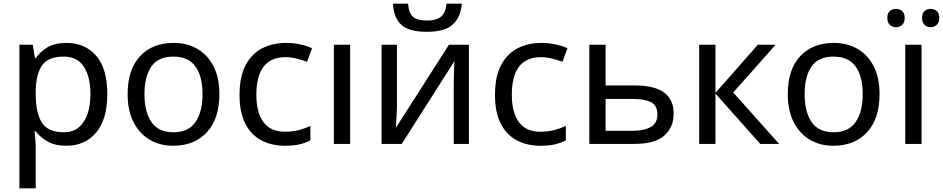

<svg xmlns="http://www.w3.org/2000/svg" viewBox="-20 -778 5098 1038"><path d="M340 -546Q439 -546 499.5 -477Q560 -408 560 -269Q560 -132 499.5 -61Q439 10 339 10Q277 10 236.5 -13.5Q196 -37 173 -68H167Q169 -51 171 -25Q173 1 173 20V240H85V-536H157L169 -463H173Q197 -498 236 -522Q275 -546 340 -546ZM324 -472Q242 -472 208.5 -426Q175 -380 173 -286V-269Q173 -170 205.5 -116.5Q238 -63 326 -63Q375 -63 406.5 -90Q438 -117 453.5 -163.5Q469 -210 469 -270Q469 -362 433.5 -417Q398 -472 324 -472Z M1166 -269Q1166 -136 1098.5 -63Q1031 10 916 10Q845 10 789.5 -22.5Q734 -55 702 -117.5Q670 -180 670 -269Q670 -402 737 -474Q804 -546 919 -546Q992 -546 1047.5 -513.5Q1103 -481 1134.5 -419.5Q1166 -358 1166 -269ZM761 -269Q761 -174 798.5 -118.5Q836 -63 918 -63Q999 -63 1037 -118.5Q1075 -174 1075 -269Q1075 -364 1037 -418Q999 -472 917 -472Q835 -472 798 -418Q761 -364 761 -269Z M1520 10Q1449 10 1393.5 -19Q1338 -48 1306.5 -109Q1275 -170 1275 -265Q1275 -364 1308 -426Q1341 -488 1397.5 -517Q1454 -546 1526 -546Q1567 -546 1605 -537.5Q1643 -529 1667 -517L1640 -444Q1616 -453 1584 -461Q1552 -469 1524 -469Q1366 -469 1366 -266Q1366 -169 1404.5 -117.5Q1443 -66 1519 -66Q1563 -66 1596.5 -75Q1630 -84 1658 -97V-19Q1631 -5 1598.5 2.5Q1566 10 1520 10Z M1873 0H1785V-536H1873Z M2126 -536V-209Q2126 -197 2125 -173Q2124 -149 2122.5 -125Q2121 -101 2120 -87L2407 -536H2515V0H2433V-316Q2433 -332 2433.5 -358Q2434 -384 2435 -409.5Q2436 -435 2437 -448L2152 0H2043V-536ZM2477 -758Q2470 -683 2426.5 -644.5Q2383 -606 2288 -606Q2190 -606 2149.5 -644Q2109 -682 2104 -758H2186Q2191 -704 2214.5 -685.5Q2238 -667 2290 -667Q2336 -667 2362.5 -686.5Q2389 -706 2394 -758Z M2901 10Q2830 10 2774.5 -19Q2719 -48 2687.5 -109Q2656 -170 2656 -265Q2656 -364 2689 -426Q2722 -488 2778.5 -517Q2835 -546 2907 -546Q2948 -546 2986 -537.5Q3024 -529 3048 -517L3021 -444Q2997 -453 2965 -461Q2933 -469 2905 -469Q2747 -469 2747 -266Q2747 -169 2785.5 -117.5Q2824 -66 2900 -66Q2944 -66 2977.5 -75Q3011 -84 3039 -97V-19Q3012 -5 2979.5 2.5Q2947 10 2901 10Z M3254 -316H3413Q3622 -316 3622 -164Q3622 -89 3571 -44.5Q3520 0 3409 0H3166V-536H3254ZM3534 -159Q3534 -208 3499.5 -225.5Q3465 -243 3403 -243H3254V-71H3405Q3461 -71 3497.5 -91Q3534 -111 3534 -159Z M4077 -536H4173L3944 -278L4192 0H4090L3848 -272V0H3760V-536H3848V-276Z M4735 -269Q4735 -136 4667.5 -63Q4600 10 4485 10Q4414 10 4358.5 -22.5Q4303 -55 4271 -117.5Q4239 -180 4239 -269Q4239 -402 4306 -474Q4373 -546 4488 -546Q4561 -546 4616.5 -513.5Q4672 -481 4703.5 -419.5Q4735 -358 4735 -269ZM4330 -269Q4330 -174 4367.5 -118.5Q4405 -63 4487 -63Q4568 -63 4606 -118.5Q4644 -174 4644 -269Q4644 -364 4606 -418Q4568 -472 4486 -472Q4404 -472 4367 -418Q4330 -364 4330 -269Z M4962 0H4874V-536H4962ZM4777 -681Q4777 -707 4791 -718.5Q4805 -730 4824 -730Q4843 -730 4857 -718.5Q4871 -707 4871 -681Q4871 -656 4857 -643.5Q4843 -631 4824 -631Q4805 -631 4791 -643.5Q4777 -656 4777 -681ZM4965 -681Q4965 -707 4978.5 -718.5Q4992 -730 5011 -730Q5030 -730 5044 -718.5Q5058 -707 5058 -681Q5058 -656 5044 -643.5Q5030 -631 5011 -631Q4992 -631 4978.5 -643.5Q4965 -656 4965 -681Z"/></svg>

Font: Noto IKEA Latin
Style: Regular
Weight: 400
Designer: Monotype Design Team
Foundry: Monotype Imaging Inc.
Version: Version 1.0